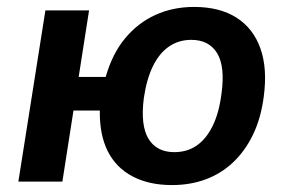

<svg xmlns="http://www.w3.org/2000/svg" viewBox="-20 -524 830 554"><path d="M476 10Q410 10 362.5 -15Q315 -40 291 -87.5Q267 -135 268 -205H192L160 0H33L111 -494H237L207 -302H285Q304 -369 341 -413.5Q378 -458 428.5 -481Q479 -504 540 -504Q614 -504 662.5 -473Q711 -442 731.5 -384Q752 -326 741 -245Q733 -183 710 -135.5Q687 -88 652.5 -55.5Q618 -23 573.5 -6.5Q529 10 476 10ZM483 -85Q520 -85 547.5 -104Q575 -123 593.5 -160.5Q612 -198 619 -253Q630 -332 606.5 -370.5Q583 -409 532 -409Q496 -409 468 -390Q440 -371 421.5 -333.5Q403 -296 395 -241Q385 -162 408.5 -123.5Q432 -85 483 -85Z"/></svg>

Font: Nunito Sans 10pt SemiCondensed
Style: Bold Italic
Weight: 700
Width: 4
Italic angle: -9°
Designer: Vernon Adams
Foundry: Vernon Adams
Version: Version 3.101;gftools[0.9.27]